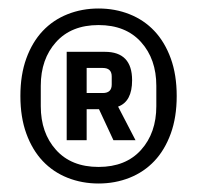

<svg xmlns="http://www.w3.org/2000/svg" viewBox="-20 -730 464 452"><path d="M212 -298Q173 -298 139 -311.5Q105 -325 80.5 -351Q56 -377 42 -415.5Q28 -454 28 -504Q28 -554 42 -592.5Q56 -631 80.5 -657Q105 -683 139 -696.5Q173 -710 212 -710Q251 -710 285 -696.5Q319 -683 343.5 -657Q368 -631 382 -592.5Q396 -554 396 -504Q396 -454 382 -415.5Q368 -377 343.5 -351Q319 -325 285 -311.5Q251 -298 212 -298ZM212 -337Q276 -337 312 -377Q348 -417 348 -480V-528Q348 -591 312 -631Q276 -671 212 -671Q148 -671 112 -631Q76 -591 76 -528V-480Q76 -417 112 -377Q148 -337 212 -337ZM184 -400H137V-608H227Q291 -608 291 -541Q291 -491 258 -479L299 -400H247L213 -473H184ZM222 -511Q243 -511 243 -531V-550Q243 -570 222 -570H184V-511Z"/></svg>

Font: IBM Plex Sans Condensed Medium
Style: Regular
Weight: 500
Width: 3
Designer: Mike Abbink, Paul van der Laan, Pieter van Rosmalen
Foundry: Bold Monday
Version: Version 1.3